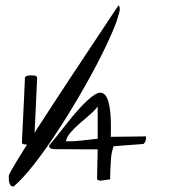

<svg xmlns="http://www.w3.org/2000/svg" viewBox="-20 -685 660 713"><path d="M61.4 -152.8Q61.4 -161.6 62.4 -180.1Q63.4 -198.7 64.5 -222.1Q65.5 -245.5 66.9 -271.2Q68.3 -296.9 69.3 -320.3Q70.4 -343.7 71.1 -362.1Q71.8 -380.4 72.4 -389.6Q71.1 -399.7 78 -402.5Q84.9 -405.2 93.6 -405.2Q102.2 -405.2 108.8 -404.3Q115.4 -403.4 118.1 -397L107 -161.1Q105.7 -152.8 87.7 -149.4Q69.7 -146 61.4 -152.8ZM30.3 7.8Q12.7 7.8 12.7 -23.4V-33.2Q27.3 -76.2 398.4 -632.8Q417 -661.1 419.9 -665Q424.8 -662.1 424.8 -651.4Q424.8 -640.6 413.1 -606.4Q401.4 -572.3 370.6 -507.8Q339.8 -443.4 296.4 -366.7Q252.9 -290 206.1 -216.8Q97.7 -48.8 30.3 7.8ZM354.6 -14.2Q342.2 -14.2 340.4 -20.8L342.7 -130.4H299.5L228.3 -130.9H185.6Q177.9 -130.9 170.1 -133.1Q162.4 -135.4 162.4 -144.8Q193.9 -182.4 223.5 -220.6Q317.8 -340.7 352.8 -340.7Q392 -340.7 392 -212.3Q392 -195.7 391.4 -176.9L522.5 -178.5Q522.5 -164.1 518.6 -157.5Q514.8 -150.9 511.8 -150.3L402.1 -142Q393.8 -120.4 392 -93.3Q389 -49 389 -19.1ZM342.7 -289.2Q329.7 -272.6 311 -256.8Q292.3 -241.1 274.5 -225.3Q256.7 -209.5 242.5 -193.5Q228.3 -177.4 224.7 -160.3Q228.9 -160.3 243.1 -160.3Q257.3 -160.3 284 -163.3Q310.7 -166.4 342.7 -169.7Z"/></svg>

Font: Architects Daughter
Style: Regular
Weight: 400
Designer: Kimberly Geswein
Foundry: Kimberly Geswein
Version: Version 1.003 2010